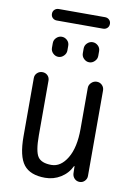

<svg xmlns="http://www.w3.org/2000/svg" viewBox="-94 -912 688 981"><g transform="rotate(10 250.0 -421.5)"><path d="M370.1 -792H129.9Q117.2 -792 108.4 -800.3Q99.6 -808.6 99.6 -821.8Q99.6 -835 108.4 -843.3Q117.2 -851.6 129.9 -851.6H370.1Q382.8 -851.6 391.6 -843.3Q400.4 -835 400.4 -821.8Q400.4 -808.6 391.6 -800.3Q382.8 -792 370.1 -792ZM290 -674.8Q290 -691.4 302.2 -703.1Q314.5 -714.8 330.1 -714.8Q345.7 -714.8 357.9 -703.6Q370.1 -692.4 370.1 -674.8V-650.4Q370.1 -634.8 357.9 -622.6Q345.7 -610.4 330.1 -610.4Q314.5 -610.4 302.2 -622.1Q290 -633.8 290 -650.4ZM129.9 -674.8Q129.9 -691.4 142.1 -703.1Q154.3 -714.8 169.9 -714.8Q185.5 -714.8 197.8 -703.6Q210 -692.4 210 -674.8V-650.4Q210 -634.8 197.8 -622.6Q185.5 -610.4 169.9 -610.4Q154.3 -610.4 142.1 -622.1Q129.9 -633.8 129.9 -650.4ZM210 9.8Q132.8 9.8 99.1 -33.2Q65.4 -76.2 65.4 -179.7V-482.4Q65.4 -498 76.7 -508.8Q87.9 -519.5 104 -519.5Q120.1 -519.5 130.9 -508.8Q141.6 -498 141.6 -482.4V-198.2Q141.6 -115.2 160.2 -87.9Q178.7 -60.5 230.5 -60.5Q279.3 -60.5 312.5 -115.7Q345.7 -170.9 345.7 -267.6V-480.5Q345.7 -496.1 357.9 -507.8Q370.1 -519.5 386.2 -519.5Q402.3 -519.5 413.6 -508.3Q424.8 -497.1 424.8 -480.5V-37.1Q424.8 -22.5 414.1 -11.2Q403.3 0 387.7 0Q372.1 0 361.3 -10.7Q350.6 -21.5 349.6 -37.1L348.6 -74.2Q348.6 -75.2 347.7 -75.2Q345.7 -75.2 345.7 -74.2Q327.1 -35.2 290.5 -12.7Q253.9 9.8 210 9.8Z"/></g></svg>

Font: Rounded-X Mgen+ 1m regular
Style: Regular
Weight: 400
Designer: [Source Han Sans]
Ryoko NISHIZUKA  (kana & ideographs); Paul D. Hunt (Latin, Greek & Cyrillic); Wenlong ZHANG  (bopomofo
Version: Version 1.059.20150602